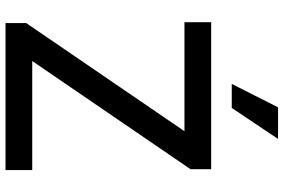

<svg xmlns="http://www.w3.org/2000/svg" viewBox="-182 -822 1004 679"><g transform="rotate(90 319.5 -482.0)"><path d="M61.1 0V-73.2L443.5 -632.8H57.9V-727.3H577.8V-654.1L195.3 -94.5H581V0ZM276.3 -800.1 359 -963.8H470.9L361.2 -800.1Z"/></g></svg>

Font: Inter UI Medium
Style: Regular
Weight: 500
Designer: Rasmus Andersson
Foundry: rsms
Version: 3.2;8d6f07862